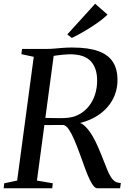

<svg xmlns="http://www.w3.org/2000/svg" viewBox="-26 -1004 697 1024"><path d="M-6.5 0 -3.5 -26.5 65.5 -41 154 -701 88 -715 91.5 -743H218Q242 -743 264.5 -745Q287 -747 310.2 -748.8Q333.5 -750.5 359.5 -750.5Q446 -750.5 498.8 -731.2Q551.5 -712 576 -673.8Q600.5 -635.5 600.5 -579Q601 -519.5 573 -469.5Q545 -419.5 491.5 -385.8Q438 -352 362.5 -340.5L376.5 -352.5Q402 -354 424.2 -333.8Q446.5 -313.5 464.8 -283Q483 -252.5 496.5 -221Q510 -189.5 519 -167Q533.5 -129.5 544.2 -103Q555 -76.5 565.2 -60.2Q575.5 -44 587.8 -36.2Q600 -28.5 618.5 -28L614.5 0H492.5Q483.5 0 473.8 -11.2Q464 -22.5 453 -45Q442 -67.5 430 -100Q414 -143.5 399 -185Q384 -226.5 369.5 -260Q355 -293.5 340.8 -314.2Q326.5 -335 312 -337.5Q307.5 -337.5 293.5 -337.5Q279.5 -337.5 261.8 -337.2Q244 -337 227 -337Q210 -337 199.5 -337.5L206 -375.5Q215.5 -375 231.5 -374.8Q247.5 -374.5 265.5 -374.2Q283.5 -374 298.2 -374Q313 -374 319.5 -374.5Q361.5 -376 394 -393Q426.5 -410 448.5 -438.2Q470.5 -466.5 481.5 -502.2Q492.5 -538 492 -576.5Q491.5 -642 457.5 -678.2Q423.5 -714.5 346.5 -714.5Q334.5 -714.5 314.5 -712.8Q294.5 -711 274.8 -708.2Q255 -705.5 243.5 -702L263 -726.5L171 -41L255.5 -26.5L252.5 0ZM357 -801.5 333 -820.5 481.5 -984 547.5 -926Q524 -903 491.5 -880.5Q459 -858 424 -837.5Q389 -817 357 -801.5Z"/></svg>

Font: Merriweather 96pt
Style: Italic
Weight: 400
Italic angle: -7.8°
Version: Version 2.101